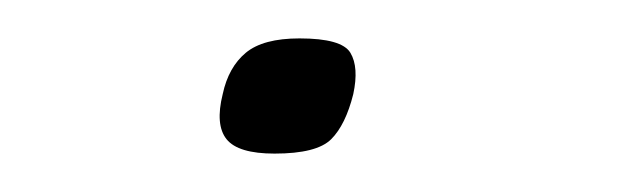

<svg xmlns="http://www.w3.org/2000/svg" viewBox="-20 -323 332 100"><path d="M164 -274Q160 -258 152.5 -250.5Q145 -243 123 -243Q104 -243 98 -250.5Q92 -258 96 -274Q99 -288 108 -295.5Q117 -303 136 -303Q158 -303 162.5 -295.5Q167 -288 164 -274Z"/></svg>

Font: Glory Thin Light
Style: Italic
Weight: 300
Italic angle: -12°
Version: Version 1.011